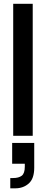

<svg xmlns="http://www.w3.org/2000/svg" viewBox="-20 -720 242 1018"><path d="M50 -700H153.5V0H50ZM44.5 38H161.5V169.5Q161.5 227 132.5 252.8Q103.5 278.5 61.5 278.5H34.5V224H49Q79 224 95.2 211.8Q111.5 199.5 111.5 163.5V148H44.5Z"/></svg>

Font: Overused Grotesk Medium
Style: Regular
Weight: 525
Version: Version 0.004